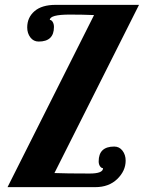

<svg xmlns="http://www.w3.org/2000/svg" viewBox="-20 -770 592 790"><path d="M404 -78Q397 -78 391.5 -86Q386 -94 386 -106Q386 -167 450 -167Q471 -167 484 -150Q497 -133 497 -109Q497 -67 462.5 -33.5Q428 0 372 0H11L367 -708Q321 -710 267 -710Q185 -710 185 -688Q192 -688 197 -679.5Q202 -671 202 -659Q202 -599 139 -599Q118 -599 105 -616Q92 -633 92 -657Q92 -698 122 -724Q152 -750 209 -750H552L204 -58Q250 -56 349 -56Q404 -56 404 -78Z"/></svg>

Font: Lobster 1.3
Style: Regular
Weight: 400
Designer: Pablo Impallari
Foundry: Pablo Impallari. www.impallari.com
Version: Version 1.003 2010